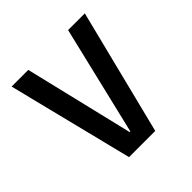

<svg xmlns="http://www.w3.org/2000/svg" viewBox="-181 -856 1011 1011"><g transform="rotate(-45 325.0 -350.0)"><path d="M220.5 0 46 -700H170L316 -91H321L466.5 -700H591L415.5 0Z"/></g></svg>

Font: Trispace Thin Medium
Style: Regular
Weight: 500
Version: Version 1.210